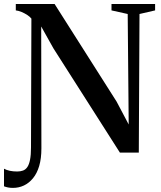

<svg xmlns="http://www.w3.org/2000/svg" viewBox="-67 -763 803 960"><path d="M-2.5 176.5Q-16.5 176.5 -27.2 174.2Q-38 172 -47 168.5V80.5Q-34.5 87.5 -17.8 91Q-1 94.5 19 94.5Q35 94.5 48 89.8Q61 85 69.8 72.2Q78.5 59.5 83.2 35.8Q88 12 88 -26L90 -670Q83 -679 69.8 -687.8Q56.5 -696.5 41.2 -703Q26 -709.5 12 -711V-743H206L516 -255L576.5 -140.5L571.5 -693L490.5 -711V-743H708.5V-711L630.5 -693L627 0H532.5L200 -521.5L139 -630.5L140 -21.5Q140 29.5 129 66.8Q118 104 98 128.2Q78 152.5 52.5 164.5Q27 176.5 -2.5 176.5Z"/></svg>

Font: Merriweather 96pt SemiBold
Style: Regular
Weight: 600
Version: Version 2.100